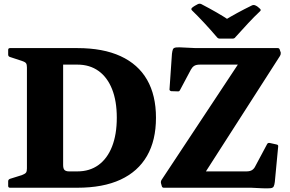

<svg xmlns="http://www.w3.org/2000/svg" viewBox="-20 -1011 1563 1034"><path d="M1380 -964Q1388 -957 1380 -950Q1350 -922 1316.5 -886Q1283 -850 1248 -811Q1243 -803 1232 -803H1164Q1154 -803 1148 -811Q1114 -851 1079 -888.5Q1044 -926 1014 -955Q1007 -962 1014 -969Q1021 -975 1029.5 -980Q1038 -985 1046 -989Q1055 -993 1064 -989Q1110 -965 1146.5 -944Q1183 -923 1216 -901H1188Q1219 -920 1256.5 -940.5Q1294 -961 1337 -982Q1346 -986 1355 -982Q1362 -979 1368 -974.5Q1374 -970 1380 -964ZM125 0V-752H320V-123Q320 -102 328 -95Q336 -88 352 -88H397Q463 -88 510.5 -122.5Q558 -157 583.5 -222Q609 -287 609 -377Q609 -467 583.5 -531Q558 -595 510.5 -629Q463 -663 397 -663H320V-752H397Q535 -752 629.5 -708.5Q724 -665 772 -581.5Q820 -498 820 -377Q820 -255 771.5 -171Q723 -87 629 -43.5Q535 0 397 0ZM24 -742Q24 -752 34 -752H320V-548H125V-648Q125 -663 120.5 -670Q116 -677 98 -683L34 -704Q24 -707 24 -717ZM34 0Q24 0 24 -10V-35Q24 -44 34 -48L98 -68Q116 -75 120.5 -82Q125 -89 125 -104V-204H320V0ZM862 0Q853 0 851 -10L847 -24Q845 -34 850 -42L1286 -701L1296 -663H1057Q1036 -663 1025.5 -656Q1015 -649 1008 -636L950 -527Q946 -517 935 -519L902 -520Q891 -523 893 -532L906 -721Q908 -738 911.5 -746Q915 -754 929 -755.5Q943 -757 971 -755L1034 -752H1476Q1485 -752 1487 -742L1492 -728Q1493 -718 1488 -710L1071 -60L1054 -88H1307Q1327 -88 1338 -95.5Q1349 -103 1355 -116L1418 -234Q1422 -243 1433 -241L1469 -233Q1480 -231 1478 -221L1460 -31Q1458 -15 1454 -7Q1450 1 1437 2.5Q1424 4 1394 3L1332 0Z"/></svg>

Font: Hahmlet ExtraBold
Style: Regular
Weight: 800
Designer: Minjoo Ham & Mark Frömberg
Foundry: hypertype
Version: Version 1.002